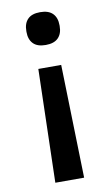

<svg xmlns="http://www.w3.org/2000/svg" viewBox="-78 -537 417 732"><g transform="rotate(-10 131.0 -171.0)"><path d="M175.5 -283.5 187 155H75.5L87 -283.5ZM131 -495.5Q163.5 -495.5 179.5 -479.2Q195.5 -463 195.5 -433.5V-430Q195.5 -401 179.5 -384.8Q163.5 -368.5 131 -368.5Q98.5 -368.5 82.8 -384.8Q67 -401 67 -430V-433.5Q67 -463 82.8 -479.2Q98.5 -495.5 131 -495.5Z"/></g></svg>

Font: Anek Gujarati SemiExpanded Medium
Style: Regular
Weight: 500
Width: 6
Designer: Mrunmayee Ghaisas (Gujarati), Yesha Goshar (Latin)
Foundry: Ek Type
Version: Version 1.003